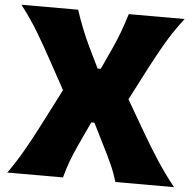

<svg xmlns="http://www.w3.org/2000/svg" viewBox="-55 -866 940 923"><g transform="rotate(5 414.5 -405.0)"><path d="M13.7 0Q54.2 -56.6 87.9 -116Q121.6 -175.3 154.3 -238.8L246.1 -418L166.5 -563Q134.8 -621.1 98.6 -682.1Q62.5 -743.2 11.2 -809.6H284.7Q315.9 -715.8 353.5 -637.2L402.8 -536.1H418L464.8 -637.7Q483.4 -677.7 499.3 -720.7Q515.1 -763.7 529.3 -809.6H798.8Q749 -745.1 712.6 -682.4Q676.3 -619.6 649.4 -567.9L563.5 -401.9L651.9 -249.5Q689.9 -184.1 729.7 -122.6Q769.5 -61 818.4 0H535.6Q522.5 -43.5 504.9 -82.5Q487.3 -121.6 469.2 -157.2L410.2 -275.4H395L339.8 -156.7Q322.8 -119.6 308.3 -81.5Q293.9 -43.5 282.7 0Z"/></g></svg>

Font: Pinar-DS2-FD ExtraBold
Style: Regular
Weight: 800
Designer: Amin Abedi
Version: Version 3.000